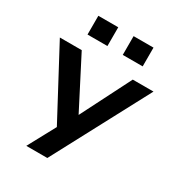

<svg xmlns="http://www.w3.org/2000/svg" viewBox="-209 -858 1081 1170"><g transform="rotate(30 331.0 -273.0)"><path d="M154 180 280 -53V29L1 -494H155L346 -123H326L514 -494H660L302 180ZM386 -594V-726H526V-594ZM138 -594V-726H278V-594Z"/></g></svg>

Font: Nunito Sans 10pt Expanded
Style: Bold
Weight: 700
Width: 7
Designer: Vernon Adams
Foundry: Vernon Adams
Version: Version 3.101;gftools[0.9.27]